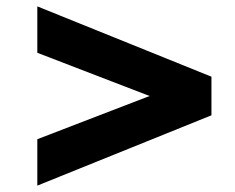

<svg xmlns="http://www.w3.org/2000/svg" viewBox="-20 -717 736 602"><path d="M97 -135V-280.5L449 -416L97 -551.5V-697L643 -476.5V-355.5Z"/></svg>

Font: Spartan Thin ExtraBold
Style: Regular
Weight: 800
Version: Version 1.004